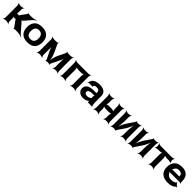

<svg xmlns="http://www.w3.org/2000/svg" viewBox="673 -2715 4906 4906"><g transform="rotate(45 3125.5 -262.5)"><path d="M302 -171 409 -25C415 -16 422 5 417 11L422 13C426 7 452 0 464 0H546C613 0 687 21 724 41L726 37C690 18 630 -32 597 -78L450 -249C441 -259 414 -279 403 -279V-275C414 -275 441 -295 450 -305L579 -455C614 -498 671 -545 706 -563L704 -566C669 -548 598 -528 532 -528H457C445 -528 418 -535 414 -541L409 -539C414 -533 408 -511 403 -503L293 -352C287 -344 278 -324 282 -318L287 -320C283 -326 256 -330 246 -330C231 -330 206 -325 200 -319L203 -316C209 -322 214 -343 214 -355V-478C214 -502 232 -539 247 -552L244 -554C228 -542 188 -528 164 -528H122C98 -528 61 -542 48 -554L46 -552C58 -539 72 -502 72 -478V-50C72 -26 58 11 46 24L48 26C61 14 98 0 122 0H164C188 0 228 14 244 26L247 24C232 11 214 -26 214 -50V-167C214 -180 208 -203 201 -210L199 -208C206 -201 233 -195 249 -195C260 -195 291 -200 296 -206L290 -208C286 -202 297 -179 302 -171Z M634 -269V-259C634 -220 640 -185 651 -152C682 -58 760 10 912 10C962 10 1007 3 1046 -11C1134 -49 1190 -134 1190 -259V-269C1190 -308 1185 -343 1174 -376C1142 -470 1063 -538 911 -538C861 -538 818 -531 779 -518C690 -479 634 -394 634 -269ZM1049 -269V-259C1049 -176 1014 -104 912 -104C807 -104 775 -175 775 -259V-269C775 -351 809 -424 911 -424C1013 -424 1049 -352 1049 -269Z M1590 -290 1493 -496C1488 -508 1486 -535 1494 -543L1489 -545C1483 -537 1451 -528 1434 -528H1343C1319 -528 1282 -542 1269 -554L1267 -552C1279 -539 1293 -502 1293 -478V-50C1293 -26 1279 11 1267 24L1269 26C1282 14 1319 0 1343 0H1385C1409 0 1449 14 1465 26L1468 24C1453 11 1435 -26 1435 -50V-160C1435 -229 1437 -320 1427 -371L1423 -370C1433 -319 1477 -235 1508 -170L1575 -32C1580 -20 1582 7 1574 15L1579 17C1585 9 1617 0 1633 0H1664C1680 0 1712 9 1718 17L1722 15C1716 7 1717 -20 1722 -32L1792 -173C1825 -240 1869 -325 1879 -378L1875 -379C1865 -326 1867 -233 1867 -162V-50C1867 -26 1849 11 1834 24L1836 26C1852 14 1893 0 1917 0H1957C1981 0 2018 14 2031 26L2033 24C2021 11 2007 -26 2007 -50V-478C2007 -502 2021 -539 2033 -552L2031 -554C2018 -542 1981 -528 1957 -528H1864C1848 -528 1816 -537 1810 -545L1805 -543C1813 -535 1812 -508 1807 -496L1708 -290C1672 -213 1647 -106 1647 -44H1651C1651 -106 1626 -213 1590 -290Z M2641 -50V-478C2641 -502 2655 -539 2667 -552L2665 -554C2652 -542 2615 -528 2591 -528H2187C2163 -528 2126 -542 2113 -554L2111 -552C2123 -539 2137 -502 2137 -478V-50C2137 -26 2123 11 2111 24L2113 26C2126 14 2163 0 2187 0H2228C2252 0 2292 14 2308 26L2310 24C2295 11 2278 -26 2278 -50V-364C2278 -388 2267 -428 2254 -440L2252 -438C2264 -425 2310 -414 2340 -414H2437C2467 -414 2513 -425 2525 -438L2523 -440C2510 -428 2499 -388 2499 -364V-50C2499 -26 2482 11 2467 24L2469 26C2485 14 2525 0 2549 0H2591C2615 0 2652 14 2665 26L2667 24C2655 11 2641 -26 2641 -50Z M3224 -128V-352C3224 -383 3219 -410 3208 -433C3177 -501 3110 -538 2994 -538C2908 -538 2845 -519 2806 -488C2779 -467 2755 -436 2747 -397C2745 -382 2733 -365 2724 -358L2727 -355C2735 -362 2757 -370 2772 -370H2865C2873 -370 2886 -364 2890 -359L2894 -361C2890 -366 2891 -383 2893 -390C2904 -419 2939 -434 2984 -434C3050 -434 3082 -404 3082 -353V-338C3082 -331 3084 -318 3088 -314L3090 -317C3086 -321 3072 -323 3063 -323H3003C2843 -323 2733 -279 2733 -148C2733 -125 2738 -104 2747 -85C2774 -30 2832 10 2923 10C2994 10 3045 -11 3080 -40C3084 -44 3091 -50 3092 -54L3088 -55C3087 -51 3089 -43 3090 -37C3092 -26 3094 -16 3098 -7C3099 -5 3099 1 3098 3L3100 5C3101 3 3105 0 3108 0H3240C3242 0 3245 2 3246 3L3248 1C3247 0 3244 -2 3244 -4C3244 -5 3246 -7 3246 -7L3244 -10C3230 -43 3224 -80 3224 -128ZM2874 -159C2874 -218 2933 -240 3009 -240H3045C3063 -240 3091 -246 3098 -253L3094 -256C3087 -249 3082 -225 3082 -211V-162C3082 -159 3082 -145 3084 -143L3086 -146C3084 -148 3075 -141 3073 -138C3051 -115 3012 -98 2962 -98C2913 -98 2874 -122 2874 -159Z M3842 -50V-478C3842 -502 3856 -539 3868 -552L3866 -554C3853 -542 3816 -528 3792 -528H3751C3727 -528 3687 -542 3671 -554L3669 -552C3684 -539 3701 -502 3701 -478V-366C3701 -342 3712 -302 3725 -290L3727 -292C3715 -305 3669 -316 3639 -316H3543C3513 -316 3467 -305 3455 -292L3457 -290C3470 -302 3481 -342 3481 -366V-478C3481 -502 3498 -539 3513 -552L3511 -554C3495 -542 3455 -528 3431 -528H3390C3366 -528 3329 -542 3316 -554L3314 -552C3326 -539 3340 -502 3340 -478V-50C3340 -26 3326 11 3314 24L3316 26C3329 14 3366 0 3390 0H3431C3455 0 3495 14 3511 26L3513 24C3498 11 3481 -26 3481 -50V-153C3481 -177 3470 -217 3457 -229L3455 -227C3467 -214 3513 -203 3543 -203H3639C3669 -203 3715 -214 3727 -227L3725 -229C3712 -217 3701 -177 3701 -153V-50C3701 -26 3684 11 3669 24L3671 26C3687 14 3727 0 3751 0H3792C3816 0 3853 14 3866 26L3868 24C3856 11 3842 -26 3842 -50Z M4304 -502 4197 -346C4139 -261 4083 -146 4065 -75L4069 -74C4087 -145 4100 -269 4100 -366V-478C4100 -502 4118 -539 4133 -552L4130 -554C4114 -542 4074 -528 4050 -528H4008C3984 -528 3947 -542 3934 -554L3932 -552C3944 -539 3958 -502 3958 -478V-50C3958 -26 3944 11 3932 24L3934 26C3947 14 3984 0 4008 0H4070C4080 0 4102 8 4107 14L4111 12C4107 6 4111 -17 4117 -26L4224 -183C4282 -268 4338 -383 4355 -453L4352 -454C4334 -384 4321 -260 4321 -163V-50C4321 -26 4304 11 4289 24L4291 26C4307 14 4347 0 4371 0H4412C4436 0 4473 14 4486 26L4488 24C4476 11 4462 -26 4462 -50V-478C4462 -502 4476 -539 4488 -552L4486 -554C4473 -542 4436 -528 4412 -528H4351C4341 -528 4319 -536 4314 -542L4310 -540C4314 -533 4310 -511 4304 -502Z M4922 -502 4815 -346C4757 -261 4701 -146 4683 -75L4687 -74C4705 -145 4718 -269 4718 -366V-478C4718 -502 4736 -539 4751 -552L4748 -554C4732 -542 4692 -528 4668 -528H4626C4602 -528 4565 -542 4552 -554L4550 -552C4562 -539 4576 -502 4576 -478V-50C4576 -26 4562 11 4550 24L4552 26C4565 14 4602 0 4626 0H4688C4698 0 4720 8 4725 14L4729 12C4725 6 4729 -17 4735 -26L4842 -183C4900 -268 4956 -383 4973 -453L4970 -454C4952 -384 4939 -260 4939 -163V-50C4939 -26 4922 11 4907 24L4909 26C4925 14 4965 0 4989 0H5030C5054 0 5091 14 5104 26L5106 24C5094 11 5080 -26 5080 -50V-478C5080 -502 5094 -539 5106 -552L5104 -554C5091 -542 5054 -528 5030 -528H4969C4959 -528 4937 -536 4932 -542L4928 -540C4932 -533 4928 -511 4922 -502Z M5661 -465V-478C5661 -502 5675 -539 5687 -552L5685 -554C5672 -542 5635 -528 5611 -528H5195C5171 -528 5134 -542 5121 -554L5119 -552C5131 -539 5145 -502 5145 -478V-465C5145 -441 5131 -404 5119 -391L5121 -389C5134 -401 5171 -415 5195 -415H5268C5298 -415 5345 -426 5357 -439L5355 -441C5342 -429 5331 -389 5331 -365V-50C5331 -26 5313 11 5298 24L5301 26C5317 14 5357 0 5381 0H5421C5445 0 5485 14 5501 26L5504 24C5489 11 5471 -26 5471 -50V-365C5471 -389 5460 -429 5447 -441L5445 -439C5457 -426 5504 -415 5534 -415H5611C5635 -415 5672 -401 5685 -389L5687 -391C5675 -404 5661 -441 5661 -465Z M5967 -538C5919 -538 5878 -531 5840 -518C5746 -479 5689 -390 5689 -265V-246C5689 -211 5695 -178 5707 -147C5742 -55 5827 10 5986 10C6087 10 6156 -16 6197 -57C6209 -69 6236 -80 6248 -79L6249 -83C6236 -84 6209 -98 6198 -111L6167 -146C6160 -154 6156 -169 6157 -177L6153 -178C6152 -170 6144 -153 6136 -146C6105 -120 6059 -104 5999 -104C5918 -104 5864 -140 5844 -192C5839 -206 5824 -226 5813 -233L5810 -229C5821 -223 5851 -218 5871 -218H6194C6208 -218 6230 -209 6238 -202L6240 -204C6233 -212 6224 -234 6224 -248V-278C6224 -434 6147 -538 5967 -538ZM6085 -326V-320C6085 -317 6085 -311 6087 -310L6089 -312C6088 -314 6081 -314 6077 -314H5877C5856 -314 5822 -308 5810 -301L5814 -297C5826 -305 5841 -328 5847 -344C5862 -389 5898 -424 5966 -424C6042 -424 6085 -387 6085 -326Z"/></g></svg>

Font: Asimov
Style: EdgeWide
Weight: 500
Designer: Google
Version: Version 2.000980: 2014